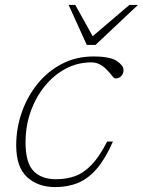

<svg xmlns="http://www.w3.org/2000/svg" viewBox="-20 -752 582 782"><path d="M352.5 -498Q296 -498 247.2 -472Q198.5 -446 161.8 -400.5Q125 -355 104.5 -296.2Q84 -237.5 84 -172.5Q84 -89.5 116.2 -55.8Q148.5 -22 208 -22Q251 -22 286.8 -35.2Q322.5 -48.5 354 -81.8Q385.5 -115 416.5 -175.5H440Q409 -105 374 -64.5Q339 -24 297.5 -7Q256 10 204.5 10Q135 10 90.5 -30.5Q46 -71 46 -160Q46 -229 68.5 -293.8Q91 -358.5 132.5 -410Q174 -461.5 232 -491.8Q290 -522 361 -522Q428.5 -522 455.8 -503.5Q483 -485 483 -467.5Q483 -452 473.8 -442.2Q464.5 -432.5 450 -432.5Q444.5 -432.5 435.8 -444.2Q427 -456 412.5 -470.5Q385 -498 352.5 -498ZM542 -732 369 -569H333.5L259.5 -732H286.5L357.5 -604.5L507 -732Z"/></svg>

Font: Newsreader Caption ExtraLight
Style: Italic
Weight: 275
Italic angle: -17°
Designer: Hugues Gentile
Foundry: Production Type
Version: Version 1.001